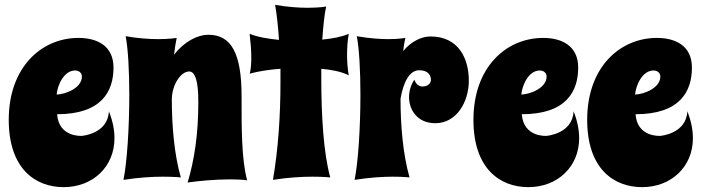

<svg xmlns="http://www.w3.org/2000/svg" viewBox="-20 -732 2888 790"><path d="M447 -454C447 -544 379 -576 303 -576C151 -576 16 -456 16 -239C16 -38 125 38 242 38C362 38 451 -46 451 -163C451 -195 445 -232 428 -274C424 -181 317 -173 317 -173C316 -173 222 -166 215 -262C398 -262 447 -356 447 -454ZM213 -343C217 -384 244 -442 289 -442C305 -442 317 -432 317 -417C317 -370 250 -344 213 -343Z M997 10C973 -77 974 -214 974 -336C974 -514 931 -589 837 -589C794 -589 739 -562 696 -507C699 -533 703 -556 707 -576C707 -576 678 -571 631 -571C595 -571 549 -574 497 -583C507 -532 512 -440 512 -342C512 -210 503 -65 488 8C552 -2 609 -5 651 -5C696 -5 724 -2 724 -2C697 -96 687 -214 687 -322C687 -382 723 -438 759 -438C796 -438 796 -340 796 -311C796 -180 780 -75 752 19C793 13 864 6 926 6C952 6 977 7 997 10Z M1415 -593C1389 -581 1348 -573 1306 -569C1310 -626 1315 -674 1322 -705C1322 -705 1293 -700 1246 -700C1210 -700 1164 -703 1112 -712C1119 -673 1124 -624 1128 -568C1084 -572 1038 -580 1007 -593C1011 -560 1014 -527 1014 -494C1014 -479 1013 -444 1007 -429C1045 -439 1090 -446 1134 -449C1134 -430 1134 -411 1134 -391C1134 -261 1125 -118 1103 8C1167 -2 1224 -5 1266 -5C1311 -5 1339 -2 1339 -2C1311 -100 1302 -260 1302 -407C1302 -421 1302 -435 1302 -449C1343 -445 1384 -438 1415 -422C1410 -450 1408 -479 1408 -507C1408 -536 1410 -564 1415 -593Z M1705 -443C1745 -443 1753 -418 1753 -404C1753 -389 1741 -376 1717 -376C1717 -376 1694 -376 1685 -404C1671 -384 1663 -358 1663 -332C1663 -283 1695 -225 1771 -225C1859 -225 1909 -313 1909 -400C1909 -490 1868 -582 1751 -582C1716 -582 1673 -563 1639 -522C1641 -542 1644 -560 1648 -576C1648 -576 1622 -571 1578 -571C1544 -571 1500 -574 1448 -583C1458 -532 1463 -440 1463 -342C1463 -210 1454 -65 1439 8C1503 -2 1557 -5 1597 -5C1640 -5 1665 -2 1665 -2C1638 -97 1628 -216 1628 -326C1640 -395 1665 -443 1705 -443Z M2359 -454C2359 -544 2291 -576 2215 -576C2063 -576 1928 -456 1928 -239C1928 -38 2037 38 2154 38C2274 38 2363 -46 2363 -163C2363 -195 2357 -232 2340 -274C2336 -181 2229 -173 2229 -173C2228 -173 2134 -166 2127 -262C2310 -262 2359 -356 2359 -454ZM2125 -343C2129 -384 2156 -442 2201 -442C2217 -442 2229 -432 2229 -417C2229 -370 2162 -344 2125 -343Z M2827 -454C2827 -544 2759 -576 2683 -576C2531 -576 2396 -456 2396 -239C2396 -38 2505 38 2622 38C2742 38 2831 -46 2831 -163C2831 -195 2825 -232 2808 -274C2804 -181 2697 -173 2697 -173C2696 -173 2602 -166 2595 -262C2778 -262 2827 -356 2827 -454ZM2593 -343C2597 -384 2624 -442 2669 -442C2685 -442 2697 -432 2697 -417C2697 -370 2630 -344 2593 -343Z"/></svg>

Font: Spicy Rice
Style: Regular
Weight: 400
Designer: Astigmatic (AOETI)
Foundry: Astigmatic (AOETI)
Version: Version 1.000